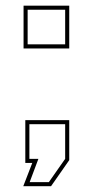

<svg xmlns="http://www.w3.org/2000/svg" viewBox="-20 -560 319 660"><path d="M60 80 91 0H67V-147H218V-9.5L155.5 80ZM82 66H148L204 -14V-133H81V-14H112ZM61 -393.5V-540.5H218V-393.5ZM75 -407.5H204V-526.5H75Z"/></svg>

Font: Tourney Thin Thin
Style: Regular
Weight: 250
Version: Version 1.015